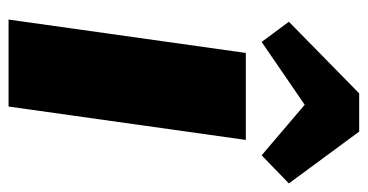

<svg xmlns="http://www.w3.org/2000/svg" viewBox="-220 -618 838 437"><g transform="rotate(90 198.5 -399.0)"><path d="M298 -540 222 0H24L100 -540ZM29 -638 192 -798H279L397 -638L333 -576L218 -674L75 -576Z"/></g></svg>

Font: Pathway Extreme 8pt Thin 12pt ExtraBold
Style: Italic
Weight: 800
Italic angle: -8°
Version: Version 1.001;gftools[0.9.26]